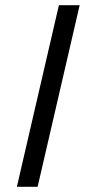

<svg xmlns="http://www.w3.org/2000/svg" viewBox="-20 -720 327 740"><path d="M287 -700H207L45 0H125Z"/></svg>

Font: Pfennig
Style: BoldItalic
Weight: 700
Italic angle: -13°
Version: Version 20100423